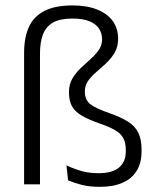

<svg xmlns="http://www.w3.org/2000/svg" viewBox="-20 -696 598 725"><path d="M71 -496.5Q71 -554 89 -593.8Q107 -633.5 147.2 -654.5Q187.5 -675.5 254 -675.5Q308.5 -675.5 347 -660Q385.5 -644.5 405.8 -616.5Q426 -588.5 426 -549.5Q426 -519.5 413.2 -497.8Q400.5 -476 381.8 -458.2Q363 -440.5 344.2 -424.5Q325.5 -408.5 313 -391.2Q300.5 -374 300.5 -352V-349Q300.5 -318.5 321.2 -302.5Q342 -286.5 392.5 -269Q435.5 -254 462.5 -237.2Q489.5 -220.5 502 -195.5Q514.5 -170.5 514.5 -131V-124Q514.5 -80.5 496 -50.8Q477.5 -21 442.5 -5.8Q407.5 9.5 357.5 9.5Q317.5 9.5 288.5 2Q259.5 -5.5 237 -15L231 -71.5Q260 -58 288.5 -50Q317 -42 352.5 -42Q403.5 -42 429.2 -63.2Q455 -84.5 455 -124.5V-130Q455 -156 446.2 -173.2Q437.5 -190.5 416.8 -203.2Q396 -216 359.5 -228.5Q316.5 -243.5 290.2 -258.5Q264 -273.5 252.2 -294Q240.5 -314.5 240.5 -346V-349Q240.5 -377.5 253.2 -399.2Q266 -421 284.5 -438.5Q303 -456 321.5 -472.5Q340 -489 352.8 -507Q365.5 -525 365.5 -548Q365.5 -570.5 353.8 -588.2Q342 -606 317.2 -616Q292.5 -626 253.5 -626Q207 -626 180.2 -610.8Q153.5 -595.5 142.2 -566Q131 -536.5 131 -494V0H71Z"/></svg>

Font: Anek Latin Light
Style: Regular
Weight: 300
Designer: Yesha Goshar
Foundry: Ek Type
Version: Version 1.003